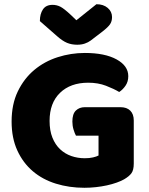

<svg xmlns="http://www.w3.org/2000/svg" viewBox="-20 -874 704 910"><path d="M614 -99Q614 -68 603 -53Q592 -38 568 -24Q554 -16 533 -8.5Q512 -1 487 4.5Q462 10 434.5 13Q407 16 380 16Q308 16 245 -3.5Q182 -23 135.5 -62.5Q89 -102 62 -161Q35 -220 35 -298Q35 -380 64.5 -441Q94 -502 142.5 -542.5Q191 -583 253.5 -603Q316 -623 382 -623Q477 -623 532.5 -592.5Q588 -562 588 -513Q588 -487 575 -468Q562 -449 545 -438Q520 -453 482.5 -467.5Q445 -482 398 -482Q314 -482 264.5 -434Q215 -386 215 -301Q215 -255 228.5 -221.5Q242 -188 265 -166.5Q288 -145 318 -134.5Q348 -124 382 -124Q404 -124 421 -128Q438 -132 447 -137V-231H340Q334 -242 328.5 -260Q323 -278 323 -298Q323 -334 339.5 -350Q356 -366 382 -366H551Q581 -366 597.5 -349.5Q614 -333 614 -303ZM342 -778 437 -854Q470 -854 490.5 -836.5Q511 -819 511 -793Q511 -773 501.5 -759Q492 -745 465 -724L410 -682Q398 -673 382 -667.5Q366 -662 346 -662Q319 -662 297.5 -671Q276 -680 250 -703L169 -774Q169 -808 183.5 -829.5Q198 -851 229 -851Q249 -851 266.5 -842Q284 -833 316 -803Z"/></svg>

Font: Baloo Tammudu
Style: Regular
Weight: 400
Designer: Omkar Shende and Ek Type
Foundry: Ek Type
Version: Version 1.007;PS 1.000;hotconv 1.0.88;makeotf.lib2.5.647800